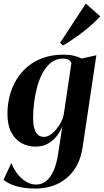

<svg xmlns="http://www.w3.org/2000/svg" viewBox="-27 -826 592 1096"><path d="M444.5 15Q435.5 75 411.2 119.2Q387 163.5 351 192.5Q315 221.5 270.5 236Q226 250.5 177 250.5Q135.5 250.5 101.5 244.8Q67.5 239 40.8 228Q14 217 -7 200.5L38 104Q51.5 140.5 74 168.5Q96.5 196.5 123.8 212Q151 227.5 178.5 227.5Q212 227.5 237 207Q262 186.5 279 147.8Q296 109 304.5 54L329 -105.5Q318 -76 296.8 -49Q275.5 -22 245 -5.5Q214.5 11 175 11Q133.5 11 97.2 -8.2Q61 -27.5 38.2 -69.2Q15.5 -111 15.5 -177.5Q15.5 -231 28.8 -280.8Q42 -330.5 68 -373Q94 -415.5 132.5 -447.2Q171 -479 222 -496.5Q273 -514 336 -514Q369 -514 393.8 -508Q418.5 -502 439.5 -492L523 -510.5ZM380.5 -465.5Q377.5 -476 366.5 -483.8Q355.5 -491.5 333.5 -491.5Q294 -491.5 265.2 -469.2Q236.5 -447 216.8 -410.5Q197 -374 185 -329.2Q173 -284.5 167.5 -238.8Q162 -193 162 -154Q162 -120.5 167.2 -99.2Q172.5 -78 181.2 -66Q190 -54 201 -49.2Q212 -44.5 223.5 -44.5Q246.5 -44.5 269.5 -63.2Q292.5 -82 311 -111Q329.5 -140 336.5 -170ZM316 -581.5 463 -805.5 545.5 -732.5Q530 -716 510.2 -697.5Q490.5 -679 468 -660.5Q445.5 -642 421.8 -624.8Q398 -607.5 375.2 -592.5Q352.5 -577.5 332.5 -566.5Z"/></svg>

Font: Merriweather 144pt
Style: Bold Italic
Weight: 700
Italic angle: -7.8°
Version: Version 2.101